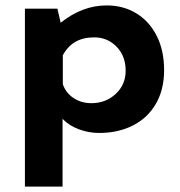

<svg xmlns="http://www.w3.org/2000/svg" viewBox="-20 -479 664 709"><path d="M586 -220Q586 -148 555.5 -95.5Q525 -43 470.5 -15.5Q416 12 346 12Q308 12 271.5 -1.5Q235 -15 211 -40V210H72V-447H192L204 -395Q284 -459 374 -459Q435 -459 483 -430Q531 -401 558.5 -347Q586 -293 586 -220ZM444 -218Q444 -272 410.5 -306.5Q377 -341 328 -341Q287 -341 258.5 -324.5Q230 -308 212 -275V-168Q223 -136 251.5 -117Q280 -98 318 -98Q370 -98 407 -132Q444 -166 444 -218Z"/></svg>

Font: Josefin Sans
Style: Bold
Weight: 700
Designer: Santiago Orozco
Foundry: Typemade
Version: Version 2.000